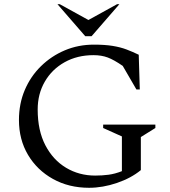

<svg xmlns="http://www.w3.org/2000/svg" viewBox="-20 -882 808 912"><path d="M403 10Q307 10 231.5 -32Q156 -74 113 -146.5Q70 -219 70 -312Q70 -389 97.5 -454Q125 -519 174.5 -567.5Q224 -616 288 -643Q352 -670 426 -670Q478 -670 515 -664Q552 -658 581 -647Q610 -636 639 -622L644 -457H628L563 -569Q521 -598 491.5 -609Q462 -620 424 -620Q347 -620 287 -586.5Q227 -553 193 -494.5Q159 -436 159 -362Q159 -262 195.5 -192Q232 -122 294 -85Q356 -48 432 -48Q465 -48 495.5 -52Q526 -56 559 -69V-234L470 -274V-290H718V-274L649 -231V-74Q603 -36 535.5 -13Q468 10 403 10ZM385 -710 253 -862H264L400 -787L536 -862H547L415 -710Z"/></svg>

Font: Spectral SC
Style: Regular
Weight: 400
Designer: Jean-Baptiste Levee
Foundry: Production Type
Version: Version 2.001